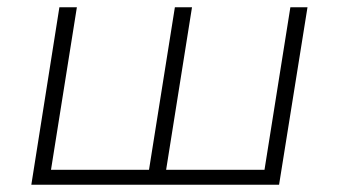

<svg xmlns="http://www.w3.org/2000/svg" viewBox="-20 -507 929 527"><path d="M66 0 143 -487H191L120 -41H389L460 -487H507L436 -41H706L777 -487H824L746 0Z"/></svg>

Font: Nunito Sans 10pt SemiExpanded ExtraLight
Style: Italic
Weight: 250
Width: 6
Italic angle: -9°
Designer: Vernon Adams
Foundry: Vernon Adams
Version: Version 3.101;gftools[0.9.27]